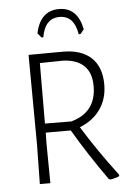

<svg xmlns="http://www.w3.org/2000/svg" viewBox="-58 -894 654 946"><g transform="rotate(-5 269.0 -421.5)"><path d="M172 -719 154 -741Q177 -851 270 -851Q361 -851 383 -741L365 -719H356Q341 -812 269 -812Q197 -812 181 -719ZM271 -640Q362 -640 411 -594Q460 -548 460 -461Q460 -391 424 -339.5Q388 -288 322 -262Q394 -144 494 -12V-5Q478 3 449 8L441 4Q346 -130 276 -250H152L151 -197L153 0H101L104 -194L101 -639ZM265 -596 153 -594 152 -295 282 -294Q407 -328 407 -458Q407 -525 370.5 -559.5Q334 -594 265 -596Z"/></g></svg>

Font: Alegreya Sans SC Light
Style: Regular
Weight: 300
Designer: Juan Pablo del Peral
Foundry: Huerta Tipografica
Version: Version 2.007